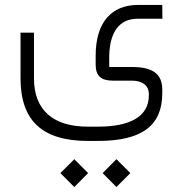

<svg xmlns="http://www.w3.org/2000/svg" viewBox="-20 -355 744 781"><path d="M369.1 -92.8C369.1 -46.4 390.6 -26.9 439.9 -26.9H517.1C558.1 -26.9 585.4 -7.8 585.4 27.3V33.2C585.4 119.1 509.3 160.2 378.4 160.2H337.4C195.3 160.2 118.2 92.3 118.2 -36.6V-222.2H63.5V-36.6C63.5 135.7 151.9 218.3 337.4 218.3H378.4C558.1 218.3 640.1 155.3 640.1 24.4V10.3C640.1 -52.7 603.5 -82.5 517.1 -82.5H424.3V-127.9C426.3 -224.1 465.3 -278.8 539.6 -278.8H640.6L640.1 -335H542C434.1 -335 369.1 -265.1 369.1 -127.9ZM282.2 405.8 338.4 349.1 282.2 292.5 225.6 349.1ZM453.6 405.8 510.3 349.1 453.6 292.5 397.5 349.1Z"/></svg>

Font: Shabnam Thin
Style: Regular
Weight: 100
Foundry: DejaVu fonts team - Redesigned by Saber Rastikerdar - Based on Vazir font
Version: Version 5.0.1